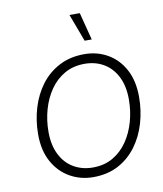

<svg xmlns="http://www.w3.org/2000/svg" viewBox="-97 -976 905 1064"><g transform="rotate(-10 356.0 -444.0)"><path d="M342 10Q271 10 211.5 -23.5Q152 -57 116.5 -121Q81 -185 81 -276Q81 -354 102.5 -425Q124 -496 165.5 -551Q207 -606 268.5 -638Q330 -670 410 -670Q481 -670 540 -636.5Q599 -603 633.5 -539Q668 -475 668 -384Q668 -307 647 -236Q626 -165 584.5 -109.5Q543 -54 482.5 -22Q422 10 342 10ZM349 -43Q413 -43 461.5 -71Q510 -99 543 -147Q576 -195 593 -255.5Q610 -316 610 -380Q610 -456 583 -509Q556 -562 509 -589.5Q462 -617 402 -617Q338 -617 289 -589Q240 -561 207 -513Q174 -465 157 -405Q140 -345 140 -280Q140 -205 167 -151.5Q194 -98 241.5 -70.5Q289 -43 349 -43ZM425 -898 465 -743H425L367 -898Z"/></g></svg>

Font: Kantumruy Pro Light
Style: Italic
Weight: 300
Italic angle: -13°
Version: Version 1.002